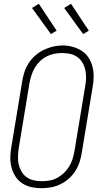

<svg xmlns="http://www.w3.org/2000/svg" viewBox="-20 -986 540 1014"><path d="M198 8Q171 8 144.5 2Q118 -4 96.5 -18.5Q75 -33 61 -55Q47 -77 40.5 -102.5Q34 -128 34.5 -155.5Q35 -183 40 -210L97 -555Q101 -581 109 -605.5Q117 -630 131.5 -652.5Q146 -675 166.5 -693Q187 -711 211 -722.5Q235 -734 260 -740Q285 -746 311 -746Q339 -746 365 -738.5Q391 -731 412.5 -717Q434 -703 448 -681Q462 -659 468.5 -633.5Q475 -608 474.5 -580Q474 -552 469 -525L412 -180Q408 -154 400 -129.5Q392 -105 377.5 -82.5Q363 -60 342.5 -42Q322 -24 298 -12.5Q274 -1 248.5 3.5Q223 8 198 8ZM199 -29Q220 -29 241 -32.5Q262 -36 281 -46Q300 -56 316.5 -71.5Q333 -87 344.5 -105.5Q356 -124 362.5 -144.5Q369 -165 373 -186L430 -531Q434 -552 434.5 -574Q435 -596 430.5 -616.5Q426 -637 415.5 -655Q405 -673 388 -685Q371 -697 350.5 -701.5Q330 -706 308 -706Q287 -706 266.5 -702Q246 -698 226.5 -688Q207 -678 191 -662.5Q175 -647 164 -628.5Q153 -610 146.5 -590Q140 -570 136 -549L79 -204Q76 -183 75 -161Q74 -139 78.5 -119Q83 -99 93 -81Q103 -63 119.5 -51Q136 -39 157 -34Q178 -29 199 -29ZM419 -806 319 -944 355 -966 449 -824ZM249 -806 149 -944 185 -966 279 -824Z"/></svg>

Font: Iosevka Curly XLtObl
Style: Regular
Weight: 200
Italic angle: -9°
Monospace: yes
Designer: Belleve Invis
Foundry: Belleve Invis
Version: Version 11.1.0; ttfautohint (v1.8.3)